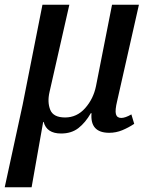

<svg xmlns="http://www.w3.org/2000/svg" viewBox="-52 -556 636 814"><path d="M-32 238 44 -112 128 -536H242L158 -166Q148 -123 161 -90.5Q174 -58 224 -58Q274 -58 309 -97.5Q344 -137 355 -191L423 -536H537L445 -129Q435 -88 439.5 -72Q444 -56 462 -56Q479 -56 505 -71L517 -31Q493 -15 466.5 -4Q440 7 411 7Q329 7 336 -76H333Q310 -36 280.5 -13Q251 10 207 10Q146 10 133 -39H131L82 238Z"/></svg>

Font: Noto Serif SemiCondensed Medium
Style: Italic
Weight: 500
Width: 4
Italic angle: -12°
Designer: Monotype Design Team
Foundry: Monotype Imaging Inc.
Version: Version 2.013